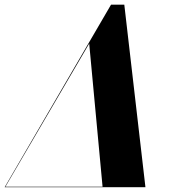

<svg xmlns="http://www.w3.org/2000/svg" viewBox="-48 -784 742 804"><path d="M472.5 -764.5H417L-28.5 0H561ZM325.5 -601.5 381.5 -2H-25.5Z"/></svg>

Font: Bodoni* 96pt
Style: Bold Italic
Weight: 700
Italic angle: -13°
Version: Version 2.3